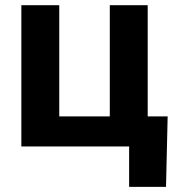

<svg xmlns="http://www.w3.org/2000/svg" viewBox="-20 -566 696 742"><path d="M62.5 0V-545.9H209V-116.2H404.3V-545.9H550.8V0ZM479 156.2V0H437V-116.2H627.9L621.6 156.2Z"/></svg>

Font: Inter
Style: Bold
Weight: 700
Designer: Rasmus Andersson
Foundry: rsms
Version: Version 4.001;git-9221beed3